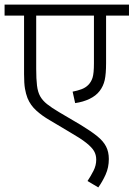

<svg xmlns="http://www.w3.org/2000/svg" viewBox="-20 -642 583 838"><path d="M543 -574H443V-367Q443 -319 437 -292.5Q431 -266 415 -245Q399 -224 371 -210.5Q343 -197 308 -192L297 -242Q318 -246 335.5 -252.5Q353 -259 365 -271Q378 -284 384 -303Q390 -322 390 -366V-574H138V-342Q138 -297 141.5 -268.5Q145 -240 155.5 -221.5Q166 -203 185.5 -187.5Q205 -172 237 -153L332 -97Q378 -69 404.5 -47.5Q431 -26 443 -2.5Q455 21 455 52Q455 89 441 120Q427 151 409 176L362 148Q376 127 388 103.5Q400 80 400 55Q400 34 390.5 17.5Q381 1 356.5 -18.5Q332 -38 285 -65L196 -118Q166 -135 139.5 -158.5Q113 -182 100 -214Q93 -232 89 -255Q85 -278 85 -319V-574H0V-622H543Z"/></svg>

Font: Noto Sans Light
Style: Italic
Weight: 300
Italic angle: -12°
Designer: Monotype Design Team
Foundry: Monotype Imaging Inc.
Version: Version 2.013; ttfautohint (v1.8.4.7-5d5b)